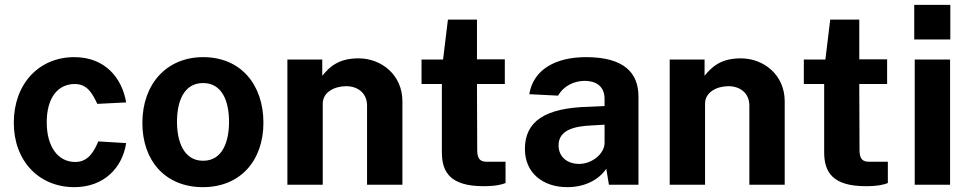

<svg xmlns="http://www.w3.org/2000/svg" viewBox="-20 -763 4007 793"><path d="M287 -527C140 -527 37 -416 37 -256C37 -98 141 10 287 10C410 10 486 -71 501 -172L386 -179C370 -142 347 -94 291 -94C220 -94 173 -156 173 -258C173 -358 218 -416 289 -416C342 -416 362 -375 382 -334L501 -340C484 -441 414 -527 287 -527Z M818 10C973 10 1068 -100 1068 -256C1068 -413 975 -527 819 -527C669 -527 568 -417 568 -255C568 -99 663 10 818 10ZM819 -99C738 -99 711 -180 711 -260C711 -342 738 -420 819 -420C899 -420 926 -342 926 -260C926 -180 900 -99 819 -99Z M1167 0H1313V-335C1313 -382 1361 -407 1410 -407C1458 -407 1496 -378 1496 -327V0H1642V-345C1642 -453 1556 -522 1461 -522C1379 -522 1342 -488 1311 -450V-517H1167Z M2065 -416V-518H1950V-682H1830L1810 -517H1721V-416H1805V-134C1805 -51 1841 6 1977 6C2027 6 2054 -1 2068 -7V-95H1991C1967 -95 1951 -103 1951 -142L1950 -416Z M2323 10C2395 10 2453 -20 2484 -66L2495 0H2617V-364C2617 -462 2558 -527 2400 -527C2278 -527 2183 -478 2166 -374L2285 -368C2310 -411 2353 -428 2393 -429C2447 -429 2477 -403 2477 -354V-325L2413 -322C2230 -318 2148 -261 2148 -148C2148 -47 2224 10 2323 10ZM2372 -86C2324 -86 2287 -114 2287 -163C2287 -226 2352 -242 2425 -245L2477 -248V-173C2477 -128 2425 -86 2372 -86Z M2746 0H2892V-335C2892 -382 2940 -407 2989 -407C3037 -407 3075 -378 3075 -327V0H3221V-345C3221 -453 3135 -522 3040 -522C2958 -522 2921 -488 2890 -450V-517H2746Z M3644 -416V-518H3529V-682H3409L3389 -517H3300V-416H3384V-134C3384 -51 3420 6 3556 6C3606 6 3633 -1 3647 -7V-95H3570C3546 -95 3530 -103 3530 -142L3529 -416Z M3905 -743H3756V-600H3905ZM3904 -517H3758V0H3904Z"/></svg>

Font: United Sans
Style: Bold
Weight: 700
Designer: Pablo Impallari, Rodrigo Fuenzalida (Modified by Dan O. Williams)
Version: Version 1.000;PS 001.000;hotconv 1.0.88;makeotf.lib2.5.64775